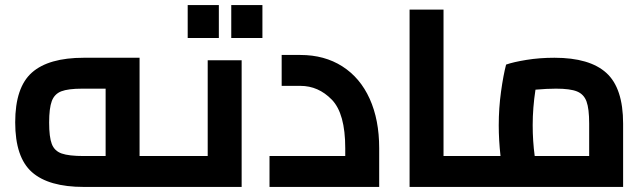

<svg xmlns="http://www.w3.org/2000/svg" viewBox="-20 -738 2530 758"><path d="M671 -61Q671 -33 666 -16.5Q661 0 651 0H311Q172 0 106 -58.5Q40 -117 40 -255Q40 -393 106 -451.5Q172 -510 311 -510H531V-122H651Q661 -122 666 -105.5Q671 -89 671 -61ZM397 -122V-388H305Q249 -388 222 -377.5Q195 -367 184.5 -339Q174 -311 174 -254Q174 -197 184.5 -169.5Q195 -142 223.5 -132Q252 -122 311 -122Z M934 -500V0H651Q641 0 636 -16.5Q631 -33 631 -61Q631 -89 636 -105.5Q641 -122 651 -122H800V-500ZM721 -718H844V-588H721ZM893 -718H1016V-588H893Z M1477 -153V0H1044V-122H1343V-153Q1343 -290 1290 -344.5Q1237 -399 1166 -399H1092V-521H1166Q1261 -521 1331.5 -476Q1402 -431 1439.5 -348Q1477 -265 1477 -153Z M1849 -61Q1849 -33 1844 -16.5Q1839 0 1829 0H1597V-700H1731V-122H1829Q1839 -122 1844 -105.5Q1849 -89 1849 -61Z M2440 -250V0H1829Q1819 0 1814 -16.5Q1809 -33 1809 -61Q1809 -89 1814 -105.5Q1819 -122 1829 -122H1956Q1949 -185 1949 -243Q1949 -311 1958 -376Q1967 -441 1978 -483Q2006 -493 2058 -501.5Q2110 -510 2169 -510Q2308 -510 2374 -450Q2440 -390 2440 -250ZM2091 -122H2306V-250Q2306 -309 2295.5 -337.5Q2285 -366 2258 -377Q2231 -388 2175 -388Q2140 -388 2094 -384Q2083 -312 2083 -244Q2083 -181 2091 -122Z"/></svg>

Font: Cairo
Style: Bold
Weight: 700
Designer: Mohamed Gaber
Foundry: Kief Type Foundry
Version: Version 2.100